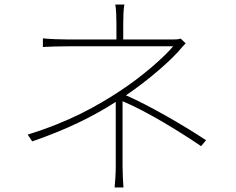

<svg xmlns="http://www.w3.org/2000/svg" viewBox="-20 -803 1040 846"><path d="M888 -185C800 -244 637 -339 535 -383C631 -448 719 -525 765 -575C776 -588 787 -601 798 -612L776 -633C766 -629 749 -629 733 -629H523V-700C523 -724 524 -763 528 -783H488C492 -763 493 -724 493 -700V-629H283C250 -629 195 -631 169 -634V-596C198 -598 250 -599 283 -599H743C705 -553 606 -465 504 -399C409 -337 287 -267 102 -210L122 -180C278 -234 390 -290 490 -354V-71C490 -40 488 -8 485 23H524C522 -8 520 -40 520 -71V-357C631 -311 784 -215 866 -159Z"/></svg>

Font: Noto Sans T Chinese Thin
Style: Regular
Weight: 100
Designer: Ryoko NISHIZUKA (kana & ideographs); Paul D. Hunt (Latin, Greek & Cyrillic); Wenlong ZHANG (bopomofo); Sandoll Communica
Foundry: Adobe Systems Incorporated
Version: Version 1.000;PS 1;hotconv 1.0.78;makeotf.lib2.5.61930